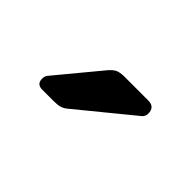

<svg xmlns="http://www.w3.org/2000/svg" viewBox="-27 -859 392 392"><g transform="rotate(45 168.5 -663.5)"><path d="M82.3 -595Q66.3 -595 66.3 -611Q66.3 -619 71.3 -624L146.1 -714.3Q154.6 -724.9 161.7 -728.7Q168.8 -732.5 183.1 -732.5H251.2Q270.2 -732.5 270.2 -713.3Q270.2 -706.3 265.2 -701.3L149.1 -606.3Q141.1 -599.3 134.2 -597.2Q127.2 -595 116.1 -595Z"/></g></svg>

Font: Rubik Light
Style: Regular
Weight: 300
Designer: Hubert and Fischer
Foundry: Hubert and Fischer
Version: Version 2.300;gftools[0.9.30]